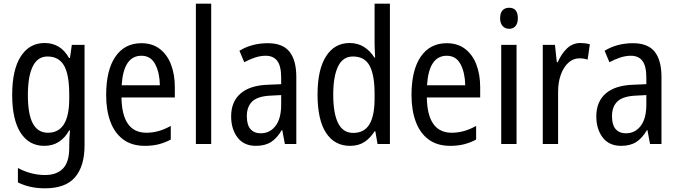

<svg xmlns="http://www.w3.org/2000/svg" viewBox="-20 -831 3672 1040"><path d="M222 -598Q264 -598 297 -578.5Q330 -559 354 -517H359L369 -588H438V-44Q438 69 386.5 129Q335 189 224 189Q140 189 77 157V79Q148 117 224 117Q287 117 321 82Q355 47 355 -29V-46Q355 -61 356 -83Q357 -105 359 -125H355Q308 -41 220 -41Q137 -41 91.5 -112Q46 -183 46 -317Q46 -453 92.5 -525.5Q139 -598 222 -598ZM237 -525Q184 -525 157.5 -471.5Q131 -418 131 -316Q131 -212 158 -162Q185 -112 240 -112Q355 -112 355 -296V-320Q355 -428 326.5 -476.5Q298 -525 237 -525Z M746 -597Q805 -597 845.5 -566Q886 -535 906.5 -481Q927 -427 927 -359V-303H638Q641 -112 773 -112Q840 -112 905 -149V-75Q873 -58 839.5 -49.5Q806 -41 765 -41Q694 -41 647.5 -75.5Q601 -110 578 -172Q555 -234 555 -316Q555 -451 605 -524Q655 -597 746 -597ZM746 -529Q649 -529 639 -369H846Q845 -436 821 -482.5Q797 -529 746 -529Z M1124 -51H1041V-811H1124Z M1430 -597Q1512 -597 1548.5 -550.5Q1585 -504 1585 -414V-51H1523L1509 -126H1506Q1481 -83 1448.5 -62Q1416 -41 1366 -41Q1301 -41 1266.5 -86.5Q1232 -132 1232 -201Q1232 -280 1283 -324.5Q1334 -369 1433 -372L1503 -375V-410Q1503 -473 1482 -501Q1461 -529 1419 -529Q1391 -529 1362 -519.5Q1333 -510 1303 -494L1277 -556Q1309 -576 1348 -586.5Q1387 -597 1430 -597ZM1446 -313Q1377 -310 1347 -282Q1317 -254 1317 -202Q1317 -154 1337 -131.5Q1357 -109 1392 -109Q1442 -109 1472.5 -149Q1503 -189 1503 -264V-316Z M1876 -41Q1792 -41 1746 -111.5Q1700 -182 1700 -319Q1700 -454 1746 -526Q1792 -598 1874 -598Q1918 -598 1952 -576.5Q1986 -555 2008 -519H2012Q2011 -538 2010 -558.5Q2009 -579 2009 -594V-811H2092V-51H2025L2013 -120H2009Q1986 -83 1954 -62Q1922 -41 1876 -41ZM1893 -111Q1953 -111 1981 -157.5Q2009 -204 2009 -297V-323Q2009 -425 1982 -475Q1955 -525 1892 -525Q1837 -525 1811 -471Q1785 -417 1785 -318Q1785 -217 1811.5 -164Q1838 -111 1893 -111Z M2400 -597Q2459 -597 2499.5 -566Q2540 -535 2560.5 -481Q2581 -427 2581 -359V-303H2292Q2295 -112 2427 -112Q2494 -112 2559 -149V-75Q2527 -58 2493.5 -49.5Q2460 -41 2419 -41Q2348 -41 2301.5 -75.5Q2255 -110 2232 -172Q2209 -234 2209 -316Q2209 -451 2259 -524Q2309 -597 2400 -597ZM2400 -529Q2303 -529 2293 -369H2500Q2499 -436 2475 -482.5Q2451 -529 2400 -529Z M2738 -789Q2785 -789 2785 -732Q2785 -705 2772.5 -690Q2760 -675 2738 -675Q2716 -675 2702.5 -690Q2689 -705 2689 -732Q2689 -761 2702 -775Q2715 -789 2738 -789ZM2778 -588V-51H2695V-588Z M3124 -598Q3136 -598 3149 -596.5Q3162 -595 3175 -591L3163 -508Q3143 -515 3118 -515Q3085 -515 3059 -491.5Q3033 -468 3018 -427Q3003 -386 3003 -333V-51H2920V-588H2986L2996 -494H3001Q3021 -540 3051.5 -569Q3082 -598 3124 -598Z M3408 -597Q3490 -597 3526.5 -550.5Q3563 -504 3563 -414V-51H3501L3487 -126H3484Q3459 -83 3426.5 -62Q3394 -41 3344 -41Q3279 -41 3244.5 -86.5Q3210 -132 3210 -201Q3210 -280 3261 -324.5Q3312 -369 3411 -372L3481 -375V-410Q3481 -473 3460 -501Q3439 -529 3397 -529Q3369 -529 3340 -519.5Q3311 -510 3281 -494L3255 -556Q3287 -576 3326 -586.5Q3365 -597 3408 -597ZM3424 -313Q3355 -310 3325 -282Q3295 -254 3295 -202Q3295 -154 3315 -131.5Q3335 -109 3370 -109Q3420 -109 3450.5 -149Q3481 -189 3481 -264V-316Z"/></svg>

Font: Noto Sans Tamil UI Condensed
Style: Regular
Weight: 400
Width: 3
Designer: Jelle Bosma - Monotype Design Team
Foundry: Monotype Imaging Inc.
Version: Version 2.004; ttfautohint (v1.8.4.7-5d5b)